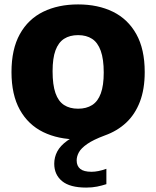

<svg xmlns="http://www.w3.org/2000/svg" viewBox="-20 -623 707 869"><path d="M370 226Q296.5 226 261 196.8Q225.5 167.5 225.5 118Q225.5 88.5 239.2 62.5Q253 36.5 284.2 14Q315.5 -8.5 369 -28.5L366 8H333.5Q243.5 8 175.5 -25.2Q107.5 -58.5 69.8 -126.2Q32 -194 32 -297Q32 -400.5 69.8 -468.5Q107.5 -536.5 175.5 -569.8Q243.5 -603 333.5 -603Q423.5 -603 491.2 -569.8Q559 -536.5 597 -468.5Q635 -400.5 635 -297Q635 -219 613 -162Q591 -105 550.8 -67.5Q510.5 -30 454.5 -10Q402 9.5 374.5 28.8Q347 48 337 66.5Q327 85 327 103Q327 128 343 141.2Q359 154.5 394.5 154.5Q409 154.5 425.5 151.2Q442 148 461.5 141V210.5Q441.5 217 419.5 221.5Q397.5 226 370 226ZM333.5 -131Q371 -131 397 -147.5Q423 -164 436.2 -200Q449.5 -236 449.5 -294.5Q449.5 -355.5 436 -393Q422.5 -430.5 396.8 -447.2Q371 -464 333.5 -464Q296 -464 270.2 -447.5Q244.5 -431 231.2 -395.2Q218 -359.5 218 -300.5Q218 -239 231 -201.8Q244 -164.5 269.8 -147.8Q295.5 -131 333.5 -131Z"/></svg>

Font: Encode Sans SC SemiCondensed ExtraBold
Style: Regular
Weight: 800
Width: 4
Designer: Multiple Designers
Foundry: Impallari Type
Version: Version 3.002